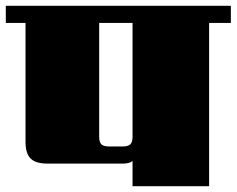

<svg xmlns="http://www.w3.org/2000/svg" viewBox="-40 -642 816 662"><path d="M417 -171V-563H302V-170Q302 -152 309.5 -144.5Q317 -137 336 -137H383Q402 -137 409.5 -144.5Q417 -152 417 -171ZM756 -622V-563H681V0H417V-87Q406 -78 385 -78H123Q83 -78 65.5 -95.5Q48 -113 48 -153V-563H-20V-622Z"/></svg>

Font: Sarpanch Black
Style: Regular
Weight: 900
Designer: Manushi Parikh (Devanagari and Latin), Jyotish Sonowal (Devanagari)
Foundry: Indian Type Foundry
Version: Version 2.004;PS 1.0;hotconv 1.0.78;makeotf.lib2.5.61930; tt